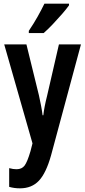

<svg xmlns="http://www.w3.org/2000/svg" viewBox="-20 -786 464 1046"><path d="M3 -544H124L192 -267Q198 -240 203.5 -211.5Q209 -183 212 -158H216Q221 -203 237 -266L301 -544H421L258 61Q231 157 192 198.5Q153 240 89 240Q73 240 58.5 238Q44 236 30 232V130Q51 136 70 136Q99 136 114 116Q129 96 146 38L157 -5ZM356 -757Q342 -737 318 -709.5Q294 -682 267.5 -654Q241 -626 218 -606H137V-618Q164 -658 185 -695.5Q206 -733 222 -766H356Z"/></svg>

Font: Noto Sans Bengali ExtraCondensed SemiBold
Style: Regular
Weight: 600
Width: 2
Designer: Joana Ranito - Universal Thirst; Jelle Bosma - Monotype Design Team
Foundry: Universal Thirst ehf.
Version: Version 3.000; ttfautohint (v1.8.4.7-5d5b)